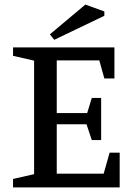

<svg xmlns="http://www.w3.org/2000/svg" viewBox="-20 -819 583 839"><path d="M37 0V-37L129 -58V-554L37 -575V-612H480V-476H436L414 -555H228V-325H361L381 -391H422V-207H381L358 -276H228V-60H433L459 -152H503V0ZM217 -645 198 -669 353 -799 436 -769V-750Z"/></svg>

Font: Manuale Medium
Style: Regular
Weight: 500
Designer: Eduardo Tunni / Pablo Cosgaya
Foundry: Eduardo Tunni / Pablo Cosgaya
Version: Version 1.002